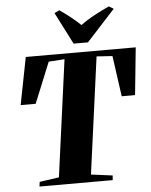

<svg xmlns="http://www.w3.org/2000/svg" viewBox="-64 -1044 860 1095"><g transform="rotate(-5 366.5 -496.0)"><path d="M117 0 120.5 -26.5 232 -42.5 322.5 -711 231.5 -705 136.5 -472H50.5L103.5 -743H733L705.5 -472H629L596.5 -705L506 -711L415.5 -42.5L538.5 -26.5L536 0ZM382 -795 288.5 -978 317 -991.5Q350 -969.5 380.5 -944.8Q411 -920 436 -896.5Q473 -924 516.8 -947.5Q560.5 -971 601 -989L627 -973L464 -795Z"/></g></svg>

Font: Merriweather 120pt Black
Style: Italic
Weight: 900
Italic angle: -7.8°
Version: Version 2.101